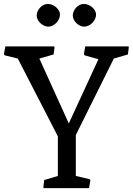

<svg xmlns="http://www.w3.org/2000/svg" viewBox="-49 -967 682 987"><path d="M173.8 -4.4 176.3 0H408.7L415.5 -39.1L412.1 -45.9L340.8 -62.5V-272.9L536.1 -666L608.4 -687L613.3 -724.1L610.8 -728.5H389.2L382.3 -689L385.7 -682.6L457 -662.6L304.7 -332.5L153.3 -666L226.6 -687L231.4 -724.1L229 -728.5H-21.5L-28.8 -689L-24.9 -682.6L42.5 -666L248.5 -266.1V-62.5L178.2 -41.5ZM383.3 -830.1C417 -830.1 444.8 -863.8 444.8 -891.6C444.8 -921.4 410.6 -946.8 382.3 -946.8C350.6 -946.8 325.2 -914.6 325.2 -887.2C325.2 -857.4 356.9 -830.1 383.3 -830.1ZM198.7 -830.1C231.9 -830.1 259.3 -863.8 259.3 -891.6C259.3 -921.4 225.1 -946.8 197.8 -946.8C165 -946.8 139.6 -914.6 139.6 -887.2C139.6 -857.4 172.4 -830.1 198.7 -830.1Z"/></svg>

Font: Trykker
Style: Regular
Weight: 400
Designer: Magnus Gaarde
Foundry: Magnus Gaarde
Version: Version 1.001